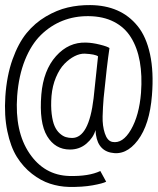

<svg xmlns="http://www.w3.org/2000/svg" viewBox="-22 -726 620 755"><path d="M248.5 9Q210.5 8 174.5 -3.8Q138.5 -15.5 103.8 -42.5Q69 -69.5 44.2 -109.2Q19.5 -149 6.8 -210.2Q-6 -271.5 -1 -347Q4.5 -428.5 27.2 -492.2Q50 -556 82.5 -595.8Q115 -635.5 158.2 -661Q201.5 -686.5 244.2 -696.5Q287 -706.5 333 -706Q392.5 -705.5 439 -685.2Q485.5 -665 519.2 -623.5Q553 -582 568 -512.8Q583 -443.5 575.5 -351Q566.5 -236 519.8 -174.2Q473 -112.5 413 -126Q357 -138.5 353.5 -214.5Q345.5 -185 318.2 -161.5Q291 -138 253 -138Q195 -138 163.2 -190.8Q131.5 -243.5 140.5 -354Q148.5 -449.5 198.2 -505.2Q248 -561 316.5 -558.5Q341 -558 371 -550.5Q401 -543 408.5 -537Q398.5 -471 385.5 -340.5Q382.5 -304.5 381.5 -268Q380.5 -231.5 390.2 -201.8Q400 -172 419.5 -168Q460.5 -160 493 -216.2Q525.5 -272.5 532.5 -361Q537.5 -429 527.8 -483.8Q518 -538.5 493.2 -578.5Q468.5 -618.5 426.2 -640.2Q384 -662 326 -662.5Q271.5 -663 224.5 -644.5Q177.5 -626 139.2 -588.8Q101 -551.5 76.2 -490Q51.5 -428.5 45.5 -348.5Q35.5 -209 93.8 -123Q152 -37 250 -34Q327 -32 372.5 -53.5L395.5 -11.5Q382.5 -4.5 342 2.8Q301.5 10 248.5 9ZM261.5 -183.5Q327.5 -183.5 346 -339.5Q346.5 -343.5 363.5 -504.5Q352 -513 311 -515Q292 -515.5 271.2 -505Q250.5 -494.5 231.2 -474.8Q212 -455 198 -421.8Q184 -388.5 180.5 -348.5Q177.5 -308.5 181.2 -278Q185 -247.5 192.8 -230Q200.5 -212.5 212.8 -201.5Q225 -190.5 236.8 -187Q248.5 -183.5 261.5 -183.5Z"/></svg>

Font: League Mono Narrow UltraLight
Style: Regular
Weight: 200
Width: 3
Designer: Tyler Finck
Foundry: The League of Moveable Type / Tyler Finck
Version: Version 2.210